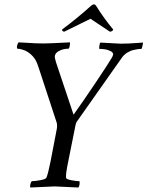

<svg xmlns="http://www.w3.org/2000/svg" viewBox="-20 -836 660 859"><path d="M206.1 -113.3 234.4 -260.7Q236.8 -276.9 233.4 -288.1L152.3 -535.2Q144 -561.5 133.5 -575.9Q123 -590.3 105.5 -602.5Q95.7 -609.4 81.3 -613.8Q66.9 -618.2 57.6 -618.2Q55.7 -619.1 55.7 -624.5Q55.7 -629.9 58.1 -637Q60.5 -644 63.5 -646.5Q78.6 -646 100.1 -644.5Q121.6 -643.1 138.7 -642.3Q155.8 -641.6 175.8 -641.6Q200.2 -641.6 293 -646.5Q293.9 -641.1 291.7 -629.6Q289.6 -618.2 286.1 -618.2Q277.3 -618.2 265.6 -616Q253.9 -613.8 241 -606.2Q228 -598.6 225.6 -586.9Q223.6 -579.6 230.5 -557.6L309.1 -322.8Q355 -387.2 411.4 -471.4Q467.8 -555.7 480.5 -578.1Q484.9 -585 486.3 -592.8Q486.8 -596.7 482.4 -601.8Q478 -606.9 462.9 -612.1Q447.8 -617.2 424.8 -617.2Q422.9 -619.6 424.6 -631.1Q426.3 -642.6 428.7 -645.5Q511.7 -640.6 519.5 -640.6Q540.5 -640.6 556.2 -641.4Q571.8 -642.1 589.8 -643.6Q607.9 -645 620.1 -645.5Q620.1 -642.1 617.2 -629.6Q614.3 -617.2 612.3 -617.2Q606 -617.2 599.1 -616.5Q592.3 -615.7 577.9 -612.5Q563.5 -609.4 549.3 -600.6Q535.2 -591.8 525.4 -578.1L325.2 -293.9Q321.8 -289.1 320.1 -284.4Q318.4 -279.8 316.9 -272Q315.4 -264.2 315.4 -263.7L285.2 -113.3Q273.4 -55.7 275.4 -41Q275.9 -34.2 298.6 -29.8Q321.3 -25.4 335 -25.4Q337.4 -22 335.9 -11.2Q334.5 -0.5 330.1 2.9Q237.3 -2 224.6 -2Q211.4 -2 116.2 2.9Q113.3 -1 115.7 -11.2Q118.2 -21.5 122.1 -25.4Q135.7 -25.4 160.2 -29.8Q184.6 -34.2 187.5 -41Q194.3 -54.7 206.1 -113.3ZM400.4 -816.4Q405.8 -816.4 410.2 -809.6Q443.4 -755.9 486.3 -704.1Q485.8 -699.7 481.2 -697Q476.6 -694.3 471.7 -694.3L384.8 -752Q314.5 -717.8 267.6 -694.3Q263.2 -694.3 260.3 -697Q257.3 -699.7 257.8 -704.1Q326.7 -755.4 386.7 -809.6Q394.5 -816.4 400.4 -816.4Z"/></svg>

Font: Amiri
Style: Slanted
Weight: 400
Italic angle: 9°
Designer: Khaled Hosny
Version: Version 000.107